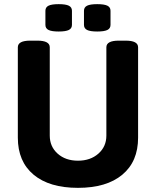

<svg xmlns="http://www.w3.org/2000/svg" viewBox="-20 -898 752 926"><path d="M66 -234V-670Q66 -702 126 -702H160Q220 -702 220 -670V-244Q220 -191 258 -157Q296 -123 356 -123Q416 -123 454.5 -157Q493 -191 493 -244V-670Q493 -702 553 -702H586Q646 -702 646 -670V-234Q646 -119 570 -55.5Q494 8 356 8Q218 8 142 -55.5Q66 -119 66 -234ZM199 -778V-846Q199 -863 214 -870.5Q229 -878 263 -878Q297 -878 312 -870.5Q327 -863 327 -846V-778Q327 -761 312 -753.5Q297 -746 263 -746Q229 -746 214 -753.5Q199 -761 199 -778ZM385 -778V-846Q385 -863 400 -870.5Q415 -878 449 -878Q483 -878 498 -870.5Q513 -863 513 -846V-778Q513 -761 498 -753.5Q483 -746 449 -746Q415 -746 400 -753.5Q385 -761 385 -778Z"/></svg>

Font: Asap-Bold
Style: Bold
Weight: 700
Designer: Pablo Cosgaya
Foundry: Omnibus-Type
Version: Version 2.000; ttfautohint (v1.8)